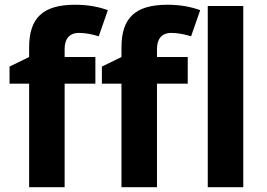

<svg xmlns="http://www.w3.org/2000/svg" viewBox="-20 -785 1118 805"><path d="M379.9 -545.9H251V-580.1C251 -619.1 268.6 -647 311 -647C336.4 -647 364.3 -642.1 394 -632.8L432.1 -742.2C392.1 -757.3 346.2 -765.1 294.9 -765.1C160.2 -765.1 102.1 -710.4 102.1 -585.9V-545.9L20 -505.9V-434.1H102.1V0H251V-434.1H379.9ZM767.1 -545.9H638.2V-580.1C638.2 -619.1 655.8 -647 698.2 -647C723.6 -647 751.5 -642.1 781.2 -632.8L819.3 -742.2C779.3 -757.3 733.4 -765.1 682.1 -765.1C547.4 -765.1 489.3 -710.4 489.3 -585.9V-545.9L407.2 -505.9V-434.1H489.3V0H638.2V-434.1H767.1ZM1000 -759.8H851.1V0H1000Z"/></svg>

Font: Samim
Style: Bold
Weight: 700
Foundry: DejaVu fonts team - Redesigned by Saber Rastikerdar
Version: Version 4.0.5